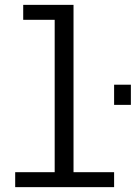

<svg xmlns="http://www.w3.org/2000/svg" viewBox="-20 -770 558 790"><path d="M449.5 -421.5H518.5V-338.5H449.5ZM42.5 0V-61.5H205V-688.5H75.5V-750H282.5V-61.5H449.5V0Z"/></svg>

Font: Trispace Thin Light
Style: Regular
Weight: 300
Version: Version 1.210